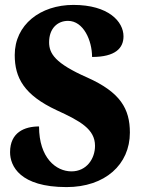

<svg xmlns="http://www.w3.org/2000/svg" viewBox="-20 -748 574 782"><path d="M251 14C408 14 509 -78 509 -208C509 -305 470 -372 336 -432C204 -490 180 -530 180 -576C180 -632 214 -663 257 -663C320 -663 355 -583 355 -516C450 -516 483 -552 483 -600C483 -660 422 -728 279 -728C144 -728 40 -647 40 -524C40 -431 78 -361 211 -299C307 -255 367 -222 367 -154C367 -102 333 -50 271 -50C209 -50 139 -104 139 -233C80 -233 21 -209 21 -128C21 -72 61 14 251 14Z"/></svg>

Font: Noto Serif Georgian Condensed Black
Style: Regular
Weight: 900
Width: 3
Designer: Monotype Design Team, Akaki Razmadze
Foundry: Google LLC
Version: Version 2.003